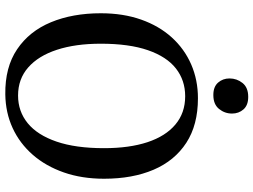

<svg xmlns="http://www.w3.org/2000/svg" viewBox="-141 -849 1002 760"><g transform="rotate(90 360.0 -469.0)"><path d="M353.5 11Q246.5 12.5 175 -35.8Q103.5 -84 68 -169.8Q32.5 -255.5 32.5 -367Q32.5 -455.5 57.5 -526.5Q82.5 -597.5 128 -647.8Q173.5 -698 235 -724.8Q296.5 -751.5 369 -751.5Q474.5 -751.5 545.2 -705.5Q616 -659.5 651.8 -576Q687.5 -492.5 687.5 -380Q687.5 -292 662.5 -220.5Q637.5 -149 592.5 -97.5Q547.5 -46 486.8 -18Q426 10 353.5 11ZM358 -39.5Q421 -39.5 467.8 -77.8Q514.5 -116 540.5 -191.8Q566.5 -267.5 566.5 -379.5Q566.5 -480 542.8 -551.8Q519 -623.5 473 -662.2Q427 -701 361 -701Q298 -701 251.2 -664.5Q204.5 -628 178.8 -553.8Q153 -479.5 153 -367Q153 -267 177 -193.5Q201 -120 246.8 -79.8Q292.5 -39.5 358 -39.5ZM355.5 -812.5Q323.5 -812.5 307 -831.2Q290.5 -850 290.5 -876.5Q290.5 -905.5 308.5 -928Q326.5 -950.5 363 -950.5H364Q396.5 -950.5 413 -931.8Q429.5 -913 429.5 -886.5Q429.5 -857.5 411.2 -835Q393 -812.5 356.5 -812.5Z"/></g></svg>

Font: Merriweather 28pt
Style: Regular
Weight: 400
Version: Version 2.100